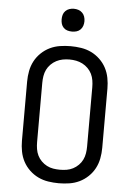

<svg xmlns="http://www.w3.org/2000/svg" viewBox="-62 -994 724 1048"><g transform="rotate(5 300.0 -470.0)"><path d="M300 8Q271 8 242 3.5Q213 -1 187 -13.5Q161 -26 139.5 -46.5Q118 -67 104.5 -92.5Q91 -118 85.5 -147Q80 -176 80 -205V-530Q80 -559 85.5 -588Q91 -617 104.5 -642.5Q118 -668 139.5 -688.5Q161 -709 187 -721.5Q213 -734 242 -738.5Q271 -743 300 -743Q329 -743 358 -738.5Q387 -734 413 -721.5Q439 -709 460.5 -688.5Q482 -668 495.5 -642.5Q509 -617 514.5 -588Q520 -559 520 -530V-205Q520 -176 514.5 -147Q509 -118 495.5 -92.5Q482 -67 460.5 -46.5Q439 -26 413 -13.5Q387 -1 358 3.5Q329 8 300 8ZM300 -66Q319 -66 337 -69Q355 -72 371.5 -80.5Q388 -89 401.5 -102.5Q415 -116 423 -132.5Q431 -149 434 -167.5Q437 -186 437 -205V-530Q437 -549 434 -567.5Q431 -586 423 -602.5Q415 -619 401.5 -632.5Q388 -646 371.5 -654.5Q355 -663 337 -666.5Q319 -670 300 -670Q281 -670 263 -666.5Q245 -663 228.5 -654.5Q212 -646 198.5 -632.5Q185 -619 177 -602.5Q169 -586 166 -567.5Q163 -549 163 -530V-205Q163 -186 166 -167.5Q169 -149 177 -132.5Q185 -116 198.5 -102.5Q212 -89 228.5 -80.5Q245 -72 263 -69Q281 -66 300 -66ZM300 -823Q287 -823 275 -826.5Q263 -830 254 -839Q245 -848 241.5 -860Q238 -872 238 -885Q238 -898 241.5 -910Q245 -922 254 -931Q263 -940 275 -944Q287 -948 300 -948Q313 -948 325 -944Q337 -940 346 -931Q355 -922 359 -910Q363 -898 363 -885Q363 -872 359 -860Q355 -848 346 -839Q337 -830 325 -826.5Q313 -823 300 -823Z"/></g></svg>

Font: Iosevka Fixed Extended
Style: Regular
Weight: 400
Width: 7
Monospace: yes
Designer: Belleve Invis
Foundry: Belleve Invis
Version: Version 24.1.1; ttfautohint (v1.8.4)